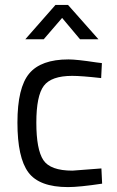

<svg xmlns="http://www.w3.org/2000/svg" viewBox="-20 -752 476 782"><path d="M259 -510Q292 -510 371 -498L395 -495L392 -434Q312 -443 274 -443Q189 -443 158.5 -402.5Q128 -362 128 -252.5Q128 -143 156.5 -100Q185 -57 275 -57L393 -66L396 -4Q303 10 257 10Q140 10 95.5 -50Q51 -110 51 -252.5Q51 -395 99 -452.5Q147 -510 259 -510ZM83 -592 206 -732H257L381 -592H306L233 -679L158 -592Z"/></svg>

Font: Titillium Web[RUS by Daymarius]
Style: Regular
Weight: 400
Designer: Cyrillization by Daymarius
Foundry: Cyrillization by Daymarius
Version: Version 1.002 September 11, 2018